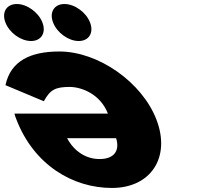

<svg xmlns="http://www.w3.org/2000/svg" viewBox="-137 -918 992 955"><path d="M-53.5 -898C-104.5 -898 -129.7 -857 -110 -806C-90.4 -755 -33.6 -714 17.4 -714C68.4 -714 93.6 -755 74 -806C54.3 -857 -2.5 -898 -53.5 -898ZM183.5 -898C132.5 -898 107.3 -857 127 -806C146.6 -755 203.4 -714 254.4 -714C305.4 -714 330.6 -755 311 -806C291.3 -857 234.5 -898 183.5 -898ZM-65.4 -353.1C-63.8 -345.6 -58.5 -331.9 -55.1 -323.1C31.6 -98.1 224.6 16.9 419.6 16.9C613.4 16.9 713.4 -135.6 641.1 -323.1C569.4 -509.4 351.9 -661.9 158.1 -661.9C15.6 -661.9 -84 -615.6 -109.8 -494.4L81 -414.4C112.6 -471.9 138.5 -485.6 209.8 -485.6C266 -485.6 361.5 -451.9 399.6 -353.1ZM440.5 -230.6C459.4 -171.9 434.2 -126.9 358 -126.9C293 -126.9 232.8 -163.1 196.8 -230.6Z"/></svg>

Font: Hussar
Style: BdOpOblFour
Weight: 700
Foundry: Cannot Into Space Fonts
Version: Version 2.00